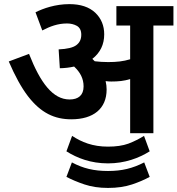

<svg xmlns="http://www.w3.org/2000/svg" viewBox="-20 -652 869 940"><path d="M502 -213.9C502 -227.1 500.5 -240.7 497.1 -254.9C507.3 -253.4 516.6 -252.9 524.9 -252.9C558.1 -252.9 587.9 -255.4 617.2 -265.1V0H731V-526.9H829.1V-622.1H549.8V-526.9H617.2V-361.8C583.5 -351.6 551.3 -348.1 509.8 -348.1C486.3 -348.1 463.9 -349.6 443.8 -352.1C439.9 -356.4 436 -360.4 432.1 -363.8C470.7 -394 490.2 -434.1 490.2 -483.9C490.2 -526.4 475.6 -562 446.3 -589.8C416.5 -617.7 374.5 -631.8 319.8 -631.8C251 -631.8 191.4 -610.8 153.8 -591.8L187 -502.9C225.6 -522.9 262.7 -537.1 308.1 -537.1C326.2 -537.1 342.3 -533.2 356.4 -525.4C370.6 -517.1 377.9 -502.9 377.9 -481.9C377.9 -460 370.1 -443.4 354 -431.2C337.9 -418.9 309.1 -412.1 267.1 -410.2L272.9 -317.9C298.3 -318.4 321.8 -321.3 342.8 -326.2C372.6 -298.3 389.2 -267.6 389.2 -229C389.2 -186 363.8 -165 320.8 -165C239.3 -165 178.2 -245.1 122.1 -388.2L22.9 -351.1C53.7 -279.3 85 -222.7 116.7 -181.2C180.2 -98.6 247.6 -67.9 329.1 -67.9C437 -67.9 502 -119.6 502 -213.9ZM508.8 147.9C591.3 147.9 659.7 122.1 712.9 88.9L685.1 13.2C661.1 28.3 635.3 41 608.4 51.3C581.5 61 548.3 65.9 508.8 65.9C433.1 65.9 379.9 43.9 333 13.2L305.2 88.9C357.9 122.1 424.8 147.9 508.8 147.9ZM508.8 268.1C553.7 268.1 592.8 262.2 626.5 251C660.2 239.7 689 227.1 712.9 213.9L686 143.1C628.9 172.4 577.1 185.1 508.8 185.1C439.9 185.1 386.7 172.4 332 143.1L305.2 213.9C330.1 227.1 359.9 239.7 393.6 251C427.2 262.2 465.3 268.1 508.8 268.1Z"/></svg>

Font: Noto Reveo Sans
Style: Regular
Weight: 600
Designer: Monotype Design Team
Foundry: Monotype Imaging Inc.
Version: Version 2.007